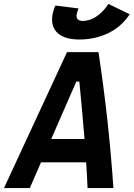

<svg xmlns="http://www.w3.org/2000/svg" viewBox="-52 -960 682 980"><path d="M-31.7 0H100.1L157.2 -131.3H387.7C390.6 -87.4 393.1 -43.9 395 0H526.9C511.2 -231.4 485.8 -462.4 450.7 -693.8H290ZM353 -758.3C459 -758.3 551.8 -802.7 603.5 -877.9L609.9 -887.2L501.5 -939.9L496.1 -932.1C461.9 -882.3 415 -853 370.6 -853C347.2 -853 335.4 -865.7 339.4 -886.7C340.8 -895.5 344.7 -906.7 349.1 -917L231 -931.6C224.6 -918.9 218.8 -900.9 215.8 -883.8C202.6 -804.7 253.4 -758.3 353 -758.3ZM209.5 -250.5 337.4 -543.5H353C362.3 -445.8 371.6 -348.1 379.4 -250.5Z"/></svg>

Font: Cascadia Code
Style: Bold Italic
Weight: 700
Italic angle: -10°
Monospace: yes
Designer: Aaron Bell
Foundry: Saja Typeworks
Version: Version 2404.023